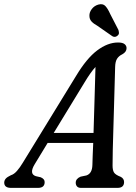

<svg xmlns="http://www.w3.org/2000/svg" viewBox="-56 -913 661 933"><path d="M112 -114Q84.5 -68 118 -57L142 -51.5Q161.5 -43 161 -28Q161 0 128.5 0H-2.5Q-35.5 0 -35.5 -26Q-35 -37 -28 -45Q-21 -53 -3 -61.5Q12 -66 26.5 -82.5Q41 -99 55 -122.5L313 -543Q364.5 -629 416 -667.8Q467.5 -706.5 517.5 -706.5Q539.5 -706.5 549.2 -698.8Q559 -691 559 -679Q559 -660.5 538 -649Q522 -641.5 513 -627.8Q504 -614 503.5 -587Q502.5 -549.5 501 -499.2Q499.5 -449 498 -393.5Q496.5 -338 494.8 -283.8Q493 -229.5 492 -184Q491 -138.5 491 -108.5Q491 -86 498 -74.8Q505 -63.5 531 -53.5Q547 -45 547 -28Q546.5 0 515 0H337.5Q324.5 0 318.2 -7.2Q312 -14.5 312 -25Q312 -44.5 335.5 -54.5L364 -60.5Q392 -70 393 -111.5Q393.5 -132 394.5 -159.2Q395.5 -186.5 397 -218.5H175.5ZM354.5 -512 205 -267H398.5Q401 -346 403.5 -432.5Q406 -519 408 -587.5Q396 -574.5 382.8 -555.8Q369.5 -537 354.5 -512ZM479.5 -845 519.5 -767.5Q521.5 -760.5 522 -753.5Q522.5 -746.5 516 -740.5Q503.5 -729 490 -737L417.5 -787.5Q398.5 -798 388.5 -809Q378.5 -820 378.5 -836.5Q378 -853 389.8 -868.8Q401.5 -884.5 421 -890.5Q444 -897 456.2 -883.5Q468.5 -870 479.5 -845Z"/></svg>

Font: Fraunces 144pt S100
Style: Italic
Weight: 400
Italic angle: -16°
Version: Version 1.000; ttfautohint (v1.8.3)